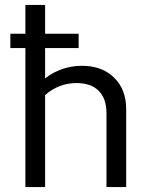

<svg xmlns="http://www.w3.org/2000/svg" viewBox="-20 -759 607 779"><path d="M83 0V-564H22V-622H83V-739H163V-622H299V-564H163V-441Q229 -492 313 -492Q394 -492 443 -444Q492 -396 492 -316V0H412V-300Q412 -359 380.5 -390.5Q349 -422 291 -422Q218 -422 163 -373V0Z"/></svg>

Font: Cantarell
Style: Regular
Weight: 400
Designer: Dave Crossland, Nikolaus Waxweiler, Florian Fecher, Jacques Le Bailly, Eben Sorkin, Alexei Vanyashin, Alexios Zavras, Em
Version: Version 0.303